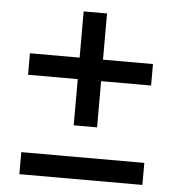

<svg xmlns="http://www.w3.org/2000/svg" viewBox="-48 -685 653 712"><g transform="rotate(5 279.0 -329.0)"><path d="M235 -216V-388H50V-468H235V-640H322V-468H508V-388H322V-216ZM50 -18V-100H508V-18Z"/></g></svg>

Font: MuseoModerno SemiBold
Style: Regular
Weight: 400
Version: Version 1.001